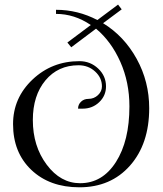

<svg xmlns="http://www.w3.org/2000/svg" viewBox="-20 -797 702 825"><path d="M487.3 -777.3 502.9 -756.8 422.9 -697.3Q513.7 -641.6 567.4 -543.9Q621.1 -446.3 621.1 -332Q621.1 -178.7 538.6 -85.4Q456.1 7.8 321.3 7.8Q193.4 7.8 114.7 -66.9Q36.1 -141.6 36.1 -263.7Q36.1 -376 119.6 -455.1Q203.1 -534.2 321.3 -534.2Q368.2 -534.2 401.9 -502.4Q435.5 -470.7 435.5 -425.8Q435.5 -385.7 406.2 -357.9Q377 -330.1 335 -330.1H315.4Q315.4 -347.7 328.1 -359.9Q340.8 -372.1 359.4 -372.1Q383.8 -372.1 400.9 -388.2Q418 -404.3 418 -425.8Q418 -462.9 388.7 -489.7Q359.4 -516.6 317.4 -516.6Q229.5 -516.6 175.3 -451.7Q121.1 -386.7 121.1 -281.2Q121.1 -168.9 180.7 -89.4Q240.2 -9.8 324.2 -9.8Q419.9 -9.8 478 -100.6Q536.1 -191.4 536.1 -339.8Q536.1 -443.4 497.1 -531.2Q458 -619.1 392.6 -673.8L286.1 -593.8L269.5 -614.3L370.1 -689.5Q299.8 -737.3 220.7 -737.3V-754.9Q314.5 -754.9 398.4 -710.9Z"/></svg>

Font: FoglihtenNo07
Style: Regular
Weight: 500
Designer: gluk (gluksza@wp.pl)
Foundry: gluk (gluksza@wp.pl)
Version: Version 0.871